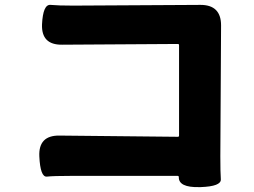

<svg xmlns="http://www.w3.org/2000/svg" viewBox="-20 -740 1040 786"><path d="M796 26Q711 28 712 -15Q712 -20 707 -20H273Q199 -20 172 -17Q145 -14 141 -100Q137 -186 223 -185L708 -180Q713 -180 713 -185V-555Q713 -560 708 -560L234 -557Q149 -556 152 -640Q156 -723 187 -720Q218 -717 280 -717L801 -720Q885 -720 885 -636L882 -100Q882 -35 884 -6Q886 23 801 26Z"/></svg>

Font: Resource Han Rounded KR Heavy
Style: Regular
Weight: 900
Designer: Cyano Hao (round all glyphs); Ryoko NISHIZUKA 西塚涼子 (kana, bopomofo & ideographs); Paul D. Hunt (Latin, Greek & Cyrillic)
Foundry: Cyano Hao
Version: 0.990